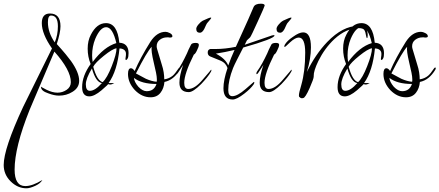

<svg xmlns="http://www.w3.org/2000/svg" viewBox="-190 -524 2376 1038"><path d="M-47 494Q-95 494 -133 456Q-170 419 -170 368Q-170 280 -65 54L91 -262Q36 -341 36 -399Q36 -451 80 -451Q137 -451 137 -382Q137 -348 117 -286Q146 -254 165 -231Q184 -208 194 -194Q238 -132 238 -87Q238 -49 201 -27Q169 -7 129 -7Q104 -7 72 -19Q32 -32 32 -53Q32 -54 32.5 -54.5Q33 -55 33 -56Q33 -56 33 -56Q31 -54 61 -39Q93 -23 121 -23Q148 -23 170.5 -38.5Q193 -54 193 -80Q193 -145 104 -245L-30 70Q-111 272 -111 393Q-111 482 -53 482Q-15 482 39 449Q29 467 2 480Q-28 494 -47 494ZM106 -295Q123 -335 123 -382Q123 -440 86 -440Q69 -440 69 -404Q69 -348 106 -295Z M293 -3Q254 -3 254 -53Q254 -114 300 -178Q284 -217 284 -261Q284 -304 301 -336Q333 -399 383 -399Q445 -399 455 -293Q480 -292 492.5 -277.5Q505 -263 505 -237Q505 -217 500.5 -208.5Q496 -200 492 -200Q488 -200 488 -204Q488 -209 489.5 -216Q491 -223 491 -233Q491 -247 481 -254.5Q471 -262 456 -262Q444 -140 397 -75H428Q415 -67 405 -67Q403 -67 399.5 -68Q396 -69 394 -69Q396 -68 359 -36Q320 -3 293 -3ZM311 -189Q372 -271 439 -291Q419 -377 384 -377Q352 -377 325 -314Q308 -272 308 -225Q308 -206 311 -189ZM365 -80Q389 -102 414 -166Q440 -232 440 -263Q418 -260 371 -222Q325 -185 314 -163Q335 -87 365 -80ZM296 -33Q324 -33 361 -75Q328 -79 307 -154Q274 -99 274 -68Q274 -33 296 -33Z M624 2Q577 2 539 -37Q502 -77 502 -124Q502 -155 518 -155Q528 -155 538 -140Q568 -210 623 -298Q658 -352 705 -352Q715 -352 728.5 -345Q742 -338 742 -328Q742 -321 729 -321Q728 -321 726 -321Q724 -321 721 -322H713Q691 -322 674 -309Q657 -296 657 -274Q657 -266 660 -257L684 -177Q692 -153 695 -132.5Q698 -112 698 -95Q725 -99 744 -115Q756 -125 776 -155Q779 -159 782 -159Q785 -159 785 -155Q785 -154 783 -148Q749 -91 699 -81Q696 -46 678 -23Q659 2 624 2ZM657 -82Q658 -86 658 -89Q658 -92 658 -96Q658 -109 653.5 -131.5Q649 -154 641 -187Q626 -250 630 -271Q604 -244 545 -127Q564 -117 577.5 -109.5Q591 -102 599 -98Q615 -91 629.5 -87Q644 -83 657 -82ZM603 -31Q643 -31 656 -70Q576 -70 534 -103Q536 -81 558 -55Q581 -31 603 -31Z M891 -347Q871 -347 871 -368Q871 -378 883.5 -392.5Q896 -407 906 -412Q942 -429 949 -429Q952 -429 952 -427Q952 -424 929 -398Q927 -396 914 -367Q903 -347 891 -347ZM831 -26Q780 -26 780 -77Q780 -115 800 -173L782 -145Q769 -123 764 -123Q762 -123 762 -126Q762 -134 768 -141Q792 -174 821 -236Q824 -244 829.5 -256Q835 -268 843 -283Q848 -292 868 -292Q885 -292 885 -282Q885 -271 875 -252Q866 -232 858 -229Q806 -125 806 -76Q806 -43 828 -43Q864 -43 907 -95Q952 -147 951 -147Q953 -147 953 -144Q953 -143 951 -137Q942 -121 928.5 -104.5Q915 -88 898 -70Q854 -26 831 -26Z M1068 14Q1018 14 1018 -47Q1018 -91 1040 -156Q1036 -169 1026.5 -179.5Q1017 -190 1000 -197L946 -219Q933 -225 933 -240Q933 -256 947 -259H974Q1027 -259 1085 -271L1086 -273L1152 -419L1181 -486Q1189 -504 1220 -504Q1241 -504 1241 -494Q1241 -490 1204 -409Q1167 -327 1162 -322L1145 -306L1133 -282Q1148 -287 1184.5 -299.5Q1221 -312 1279 -332Q1283 -333 1286 -333.5Q1289 -334 1290 -334Q1294 -334 1294 -332Q1294 -315 1125 -267Q1105 -228 1091 -200.5Q1077 -173 1070 -156Q1044 -90 1044 -37Q1044 -4 1066 -4Q1093 -4 1137 -42L1182 -81Q1185 -81 1185 -78Q1185 -75 1182 -69Q1166 -45 1131 -18Q1090 14 1068 14ZM1044 -170Q1051 -190 1059.5 -211Q1068 -232 1078 -254Q1053 -248 1027.5 -243Q1002 -238 977 -234Q1029 -207 1044 -170Z M1325 -347Q1305 -347 1305 -368Q1305 -378 1317.5 -392.5Q1330 -407 1340 -412Q1376 -429 1383 -429Q1386 -429 1386 -427Q1386 -424 1363 -398Q1361 -396 1348 -367Q1337 -347 1325 -347ZM1265 -26Q1214 -26 1214 -77Q1214 -115 1234 -173L1216 -145Q1203 -123 1198 -123Q1196 -123 1196 -126Q1196 -134 1202 -141Q1226 -174 1255 -236Q1258 -244 1263.5 -256Q1269 -268 1277 -283Q1282 -292 1302 -292Q1319 -292 1319 -282Q1319 -271 1309 -252Q1300 -232 1292 -229Q1240 -125 1240 -76Q1240 -43 1262 -43Q1298 -43 1341 -95Q1386 -147 1385 -147Q1387 -147 1387 -144Q1387 -143 1385 -137Q1376 -121 1362.5 -104.5Q1349 -88 1332 -70Q1288 -26 1265 -26Z M1441 7Q1435 7 1427 -1Q1426 -3 1426 -8Q1426 -22 1439 -65Q1460 -139 1460 -239Q1460 -321 1425 -321Q1406 -321 1378 -295Q1352 -270 1350 -270Q1347 -270 1347 -274Q1347 -275 1349 -281Q1361 -303 1394 -325Q1427 -349 1449 -349Q1491 -349 1491 -268Q1491 -207 1469 -135Q1515 -230 1579 -297Q1663 -384 1747 -384Q1798 -384 1798 -334Q1798 -318 1794 -318Q1792 -318 1790 -327Q1786 -353 1779 -362.5Q1772 -372 1748 -372Q1683 -372 1618 -313Q1565 -263 1531 -194Q1505 -140 1506 -113V-110Q1506 -98 1484 -48Q1460 6 1449 6Q1446 6 1445 7Z M1674 -3Q1635 -3 1635 -53Q1635 -114 1681 -178Q1665 -217 1665 -261Q1665 -304 1682 -336Q1714 -399 1764 -399Q1826 -399 1836 -293Q1861 -292 1873.5 -277.5Q1886 -263 1886 -237Q1886 -217 1881.5 -208.5Q1877 -200 1873 -200Q1869 -200 1869 -204Q1869 -209 1870.5 -216Q1872 -223 1872 -233Q1872 -247 1862 -254.5Q1852 -262 1837 -262Q1825 -140 1778 -75H1809Q1796 -67 1786 -67Q1784 -67 1780.5 -68Q1777 -69 1775 -69Q1777 -68 1740 -36Q1701 -3 1674 -3ZM1692 -189Q1753 -271 1820 -291Q1800 -377 1765 -377Q1733 -377 1706 -314Q1689 -272 1689 -225Q1689 -206 1692 -189ZM1746 -80Q1770 -102 1795 -166Q1821 -232 1821 -263Q1799 -260 1752 -222Q1706 -185 1695 -163Q1716 -87 1746 -80ZM1677 -33Q1705 -33 1742 -75Q1709 -79 1688 -154Q1655 -99 1655 -68Q1655 -33 1677 -33Z M2005 2Q1958 2 1920 -37Q1883 -77 1883 -124Q1883 -155 1899 -155Q1909 -155 1919 -140Q1949 -210 2004 -298Q2039 -352 2086 -352Q2096 -352 2109.5 -345Q2123 -338 2123 -328Q2123 -321 2110 -321Q2109 -321 2107 -321Q2105 -321 2102 -322H2094Q2072 -322 2055 -309Q2038 -296 2038 -274Q2038 -266 2041 -257L2065 -177Q2073 -153 2076 -132.5Q2079 -112 2079 -95Q2106 -99 2125 -115Q2137 -125 2157 -155Q2160 -159 2163 -159Q2166 -159 2166 -155Q2166 -154 2164 -148Q2130 -91 2080 -81Q2077 -46 2059 -23Q2040 2 2005 2ZM2038 -82Q2039 -86 2039 -89Q2039 -92 2039 -96Q2039 -109 2034.5 -131.5Q2030 -154 2022 -187Q2007 -250 2011 -271Q1985 -244 1926 -127Q1945 -117 1958.5 -109.5Q1972 -102 1980 -98Q1996 -91 2010.5 -87Q2025 -83 2038 -82ZM1984 -31Q2024 -31 2037 -70Q1957 -70 1915 -103Q1917 -81 1939 -55Q1962 -31 1984 -31Z"/></svg>

Font: Love Light
Style: Regular
Weight: 400
Designer: Robert E. Leuschke
Foundry: Robert E. Leuschke
Version: Version 1.010; ttfautohint (v1.8.3)